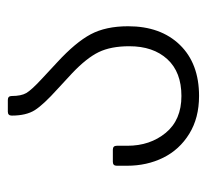

<svg xmlns="http://www.w3.org/2000/svg" viewBox="-39 -481 528 490"><g transform="rotate(-90 225.0 -236.0)"><path d="M47 -176V-202Q47 -212 57 -212H88Q98 -212 98 -202V-175Q98 -117 131 -77Q164 -37 225 -37Q286 -37 319 -73Q352 -109 352 -170Q352 -217 337 -248Q322 -279 283 -316L243 -353Q203 -389 189 -411Q175 -433 175 -470Q175 -480 185 -480H215Q225 -480 225 -470Q225 -446 232.5 -433Q240 -420 268 -394L311 -354Q362 -307 382.5 -268.5Q403 -230 403 -173Q403 -90 355.5 -41Q308 8 225 8Q169 8 128.5 -17Q88 -42 67.5 -83.5Q47 -125 47 -176Z"/></g></svg>

Font: Barlow GEO Light
Style: Regular
Weight: 300
Designer: Jeremy Tribby
Foundry: Tribby Type
Version: Version 1.408